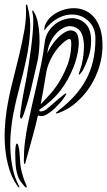

<svg xmlns="http://www.w3.org/2000/svg" viewBox="-23 -512 471 845"><path d="M428 -303Q427 -260 413 -215.5Q399 -171 374 -132Q349 -93 314.5 -62.5Q280 -32 238 -16Q225 -11 223 -14Q223 -17 226.5 -19Q230 -21 235 -26Q274 -56 304 -89Q334 -122 355 -160.5Q376 -199 386.5 -244Q397 -289 397 -342Q397 -389 368.5 -417.5Q340 -446 299 -448Q267 -450 233.5 -432.5Q200 -415 172 -378Q171 -397 182 -415Q193 -433 211.5 -446.5Q230 -460 254 -468Q278 -476 303 -476Q327 -476 350 -466.5Q373 -457 391 -436Q409 -415 419 -382.5Q429 -350 428 -303ZM143 -247Q129 -184 113.5 -119.5Q98 -55 78 0Q76 2 73.5 7Q71 12 69 10Q68 10 66 5Q65 3 65 0Q66 -13 69 -33Q72 -53 75.5 -74Q79 -95 83 -115.5Q87 -136 90 -151Q91 -157 95 -178.5Q99 -200 103.5 -229Q108 -258 112.5 -291.5Q117 -325 120 -357Q123 -389 123.5 -415Q124 -441 120 -455Q119 -459 119 -462.5Q119 -466 120 -466Q122 -466 124 -463Q126 -460 127 -458Q138 -440 143.5 -413Q149 -386 150.5 -356Q152 -326 149.5 -297Q147 -268 143 -247ZM179 -184Q173 -146 167.5 -115.5Q162 -85 156 -53Q179 -77 196.5 -96.5Q214 -116 227.5 -136Q241 -156 252.5 -178Q264 -200 275 -229Q284 -254 288 -283Q292 -312 290 -330Q290 -336 286.5 -339Q283 -342 274 -338Q265 -333 251 -320.5Q237 -308 222.5 -288.5Q208 -269 196 -242.5Q184 -216 179 -184ZM186 -277Q190 -290 203 -310Q216 -330 233 -347Q250 -364 269 -373.5Q288 -383 305 -374Q317 -368 321 -349.5Q325 -331 323 -308Q321 -285 314.5 -259.5Q308 -234 300 -215Q277 -158 242.5 -113Q208 -68 150 -29Q149 -24 152.5 -22.5Q156 -21 161.5 -22Q167 -23 173.5 -26Q180 -29 185 -34Q196 -43 209.5 -55Q223 -67 236 -78Q249 -89 258 -95.5Q267 -102 269 -101Q270 -100 267 -94.5Q264 -89 259 -82Q254 -75 249 -68.5Q244 -62 242 -60Q229 -46 218.5 -35.5Q208 -25 193 -15Q181 -6 169.5 -2.5Q158 1 144 -4Q133 46 117.5 100Q102 154 91 196Q88 212 85 210Q83 208 82.5 203Q82 198 82 192Q82 150 87 111Q92 72 100 32.5Q108 -7 117.5 -47.5Q127 -88 137 -132Q148 -180 157.5 -225.5Q167 -271 174 -327Q177 -351 189 -371Q201 -391 218 -404.5Q235 -418 255.5 -425Q276 -432 296 -432Q329 -431 353.5 -407.5Q378 -384 378 -332Q378 -294 366.5 -261Q355 -228 341 -201Q339 -198 332.5 -190Q326 -182 324 -184Q323 -185 325.5 -193Q328 -201 330 -206Q336 -222 341 -249Q346 -276 346.5 -304Q347 -332 339.5 -356Q332 -380 312 -390Q288 -402 265.5 -393.5Q243 -385 225.5 -366Q208 -347 197 -322.5Q186 -298 186 -277ZM98 -485Q113 -432 109.5 -373.5Q106 -315 93 -253.5Q80 -192 63 -129Q46 -66 34 -3Q28 31 24.5 70.5Q21 110 23 151Q25 192 33.5 231.5Q42 271 60 305Q64 313 61.5 313Q59 313 54 307Q30 273 17.5 231.5Q5 190 0.5 146.5Q-4 103 -2 59Q0 15 6 -25Q16 -88 31.5 -149Q47 -210 61 -268Q75 -326 84.5 -380.5Q94 -435 91 -485Q91 -492 93 -492Q94 -493 96 -490Q98 -487 98 -485ZM94 313Q91 314 87 310L83 306Q72 293 63 279Q54 265 48 232Q46 219 45 200Q44 181 44 163Q44 145 46 132Q48 119 52 120Q56 120 59 134Q62 148 63 162Q65 181 65.5 196.5Q66 212 69 228Q73 248 79 267Q85 286 93 303Q94 305 94.5 309Q95 313 94 313Z"/></svg>

Font: mr_AkronimG
Style: Regular
Weight: 400
Version: Version 1.002 April 14, 2020